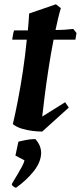

<svg xmlns="http://www.w3.org/2000/svg" viewBox="-20 -602 377 896"><path d="M177 12Q158 12 132.5 9Q107 6 82 -1.5Q57 -9 40 -23Q51 -69 63.5 -133.5Q76 -198 87 -271Q98 -344 105 -417H37Q39 -429 41 -441.5Q43 -454 46 -460Q60 -460 76 -460Q92 -460 110 -460Q114 -502 116 -539L241 -582L264 -564Q257 -541 251 -515.5Q245 -490 239 -462Q263 -462 284.5 -463.5Q306 -465 322 -467L337 -448L332 -417H230Q217 -350 206.5 -281.5Q196 -213 188.5 -154Q181 -95 177 -58L284 -125L301 -100ZM55 274Q50 274 42.5 268Q35 262 35 259Q35 256 43 243Q51 230 62 211.5Q73 193 82.5 175.5Q92 158 94 146L52 124Q53 119 56 105Q59 91 62 77Q65 63 66 59Q78 56 100 51.5Q122 47 145 47Q172 77 172 112Q171 155 137 197.5Q103 240 55 274Z"/></svg>

Font: Labrada
Style: Bold Italic
Weight: 700
Italic angle: -7°
Designer: Mercedes Jáuregui
Foundry: Omnibus-Type Team
Version: Version 1.000; ttfautohint (v1.8.4.7-5d5b)